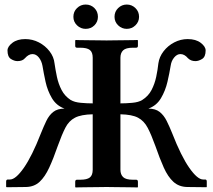

<svg xmlns="http://www.w3.org/2000/svg" viewBox="-20 -823 937 845"><path d="M484 -749Q484 -772 500 -787.5Q516 -803 538 -803Q560 -803 576 -787.5Q592 -772 592 -749Q592 -727 576 -711.5Q560 -696 538 -696Q516 -696 500 -711.5Q484 -727 484 -749ZM303 -749Q303 -772 319 -787.5Q335 -803 357 -803Q380 -803 395.5 -787.5Q411 -772 411 -749Q411 -727 395.5 -711.5Q380 -696 357 -696Q335 -696 319 -711.5Q303 -727 303 -749ZM889 1 803 0Q767 -1 743 -23Q719 -45 701 -85Q683 -125 664 -180Q646 -230 630 -260.5Q614 -291 587.5 -305Q561 -319 510 -320V-76Q510 -55 522 -43.5Q534 -32 565 -32H579Q587 -32 587 -23V0L585 2Q585 2 569 1.5Q553 1 530.5 1Q508 1 485.5 0.5Q463 0 449 0Q434 0 411.5 0.5Q389 1 366.5 1Q344 1 328.5 1.5Q313 2 313 2L311 0V-23Q311 -32 319 -32H333Q363 -32 375.5 -42Q388 -52 388 -76V-320Q337 -319 310 -305Q283 -291 267.5 -260.5Q252 -230 234 -180Q215 -125 196.5 -85Q178 -45 154.5 -23Q131 -1 95 0L9 1L7 -1V-24Q7 -33 15 -33H24Q49 -33 85 -84.5Q121 -136 160 -236Q172 -266 184 -291Q196 -316 214.5 -330.5Q233 -345 264 -345Q228 -358 208.5 -391Q189 -424 180.5 -463Q172 -502 167 -533Q163 -555 151 -570Q139 -585 123 -585Q106 -585 90 -567Q79 -554 57 -554Q43 -554 28 -563.5Q13 -573 13 -601Q13 -618 34.5 -634.5Q56 -651 91 -651Q123 -651 151 -636.5Q179 -622 198 -597.5Q217 -573 220 -544Q224 -516 230.5 -485Q237 -454 251 -427Q265 -400 291 -383Q308 -373 335.5 -370.5Q363 -368 388 -368V-569Q388 -593 375.5 -603Q363 -613 333 -613H319Q311 -613 311 -621V-645L313 -647Q313 -647 328.5 -646.5Q344 -646 366.5 -646Q389 -646 411.5 -645.5Q434 -645 449 -645Q463 -645 485.5 -645.5Q508 -646 530.5 -646Q553 -646 569 -646.5Q585 -647 585 -647L587 -645V-621Q587 -613 579 -613H565Q534 -613 522 -601.5Q510 -590 510 -569V-368Q534 -368 562 -370.5Q590 -373 606 -383Q633 -400 647 -427Q661 -454 667.5 -485Q674 -516 677 -544Q681 -573 700 -597.5Q719 -622 747 -636.5Q775 -651 806 -651Q842 -651 863.5 -634.5Q885 -618 885 -601Q885 -573 869.5 -563.5Q854 -554 840 -554Q820 -554 807 -567Q792 -585 774 -585Q759 -585 746.5 -570Q734 -555 731 -533Q726 -502 717 -463Q708 -424 688.5 -391Q669 -358 633 -345Q664 -345 682.5 -330.5Q701 -316 713.5 -291Q726 -266 738 -236Q777 -136 813 -84.5Q849 -33 874 -33H883Q890 -33 890 -24V-1Z"/></svg>

Font: Libertinus Serif SemiBold
Style: Regular
Weight: 600
Designer: Philipp H. Poll, Khaled Hosny
Foundry: Caleb Maclennan
Version: Version 7.051;RELEASE